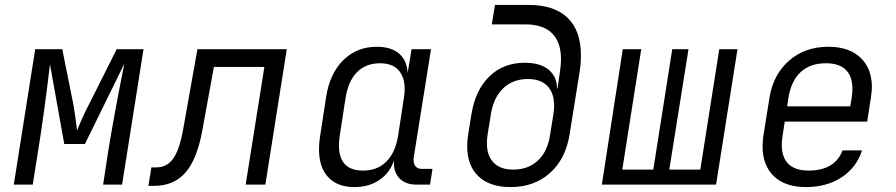

<svg xmlns="http://www.w3.org/2000/svg" viewBox="-20 -750 3640 780"><path d="M36 0 123 -550H233L278 -326Q287 -275 293 -220Q315 -275 342 -327L454 -550H563L476 0H399L419 -132Q443 -281 485 -491L325 -165H241L183 -489Q160 -293 134 -132L113 0Z M583 5 595 -70H615Q658 -70 683.5 -105.5Q709 -141 724 -224L782 -550H1145L1058 0H978L1054 -478H849L802 -221Q781 -104 734 -49.5Q687 5 606 5Z M1737 -64 1727 0H1672Q1626 0 1601.5 -27Q1577 -54 1581 -99Q1564 -48 1521.5 -19Q1479 10 1420 10Q1351 10 1313.5 -30Q1276 -70 1276 -143Q1276 -170 1280 -194L1305 -357Q1320 -452 1375 -506Q1430 -560 1511 -560Q1569 -560 1601.5 -532Q1634 -504 1636 -453L1652 -550H1731L1661 -112Q1660 -108 1660 -101Q1660 -84 1668.5 -74Q1677 -64 1693 -64ZM1621 -353Q1624 -371 1624 -387Q1624 -438 1598.5 -465.5Q1573 -493 1524 -493Q1466 -493 1430.5 -457Q1395 -421 1384 -353L1360 -197Q1357 -176 1357 -159Q1357 -57 1455 -57Q1513 -57 1549.5 -93.5Q1586 -130 1597 -197Z M2127 -730Q2232 -730 2286 -677.5Q2340 -625 2340 -526Q2340 -490 2335 -460L2294 -204Q2278 -104 2214 -47Q2150 10 2054 10Q1970 10 1924 -33.5Q1878 -77 1878 -156Q1878 -181 1882 -204L1895 -285Q1911 -384 1968 -439.5Q2025 -495 2112 -495Q2174 -495 2208 -467.5Q2242 -440 2243 -391H2245L2255 -460Q2259 -484 2259 -510Q2259 -579 2222.5 -615Q2186 -651 2114 -651H1978L1991 -730ZM2228 -285Q2231 -305 2231 -321Q2231 -373 2203.5 -401Q2176 -429 2124 -429Q2064 -429 2024.5 -391.5Q1985 -354 1974 -285L1961 -204Q1958 -185 1958 -169Q1958 -117 1985.5 -89Q2013 -61 2065 -61Q2126 -61 2165.5 -98Q2205 -135 2215 -204Z M2889 0H2425L2510 -550H2585L2508 -61H2634L2711 -550H2777L2699 -61H2825L2902 -550H2976Z M3522 -396Q3522 -383 3518 -353L3503 -256H3168L3159 -197Q3156 -178 3156 -161Q3156 -110 3183.5 -83.5Q3211 -57 3265 -57Q3371 -57 3403 -139H3482Q3460 -70 3399.5 -30Q3339 10 3254 10Q3170 10 3124 -34Q3078 -78 3078 -155Q3078 -176 3081 -197L3106 -353Q3121 -447 3185.5 -503.5Q3250 -560 3345 -560Q3429 -560 3475.5 -516Q3522 -472 3522 -396ZM3178 -318H3434L3440 -353Q3443 -373 3443 -389Q3443 -440 3416 -466.5Q3389 -493 3335 -493Q3271 -493 3232.5 -457Q3194 -421 3183 -353Z"/></svg>

Font: JetBrains Mono Semi Light
Style: Italic
Weight: 350
Italic angle: -9°
Monospace: yes
Designer: Philipp Nurullin, Konstantin Bulenkov
Foundry: JetBrains
Version: 2.002